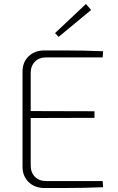

<svg xmlns="http://www.w3.org/2000/svg" viewBox="-20 -943 593 963"><path d="M203 -690Q252 -690 301.5 -690Q351 -690 400 -689Q449 -688 497 -686L495 -655H210Q176 -655 155 -633.5Q134 -612 134 -577V-113Q134 -78 155 -56.5Q176 -35 210 -35H495L497 -4Q449 -2 400 -1Q351 0 301.5 0Q252 0 203 0Q154 0 123.5 -30Q93 -60 93 -106V-584Q93 -631 123.5 -660.5Q154 -690 203 -690ZM110 -386 454 -385V-352L110 -351ZM411 -923 437 -893 274 -758 256 -777Z"/></svg>

Font: Exo 2 ExtraLight
Style: Regular
Weight: 250
Designer: Natanael Gama
Foundry: Natanael Gama
Version: Version 2.010